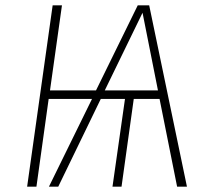

<svg xmlns="http://www.w3.org/2000/svg" viewBox="-20 -702 784 722"><path d="M580 -330H483L437 0H403L450 -330H359L199 0H164L326 -330H163L117 0H82L178 -682H213L168 -362H341L498 -682H541L683 0H646ZM574 -362 516 -654 374 -362Z"/></svg>

Font: FiraGO UltraLight
Style: Italic
Weight: 200
Italic angle: -8°
Designer: bBox Type GmbH
Foundry: bBox Type GmbH
Version: Version 1.001